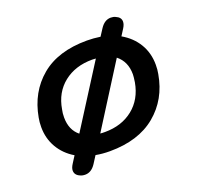

<svg xmlns="http://www.w3.org/2000/svg" viewBox="-114 -682 896 875"><g transform="rotate(-20 334.5 -244.5)"><path d="M629 -289Q629 -265 625 -245Q605 -129 521 -59.5Q437 10 298 10Q262 10 230 4L207 40Q186 72 156 72Q142 72 132 67Q108 57 108 35Q108 22 119 5L140 -28Q93 -56 67 -100.5Q41 -145 41 -200Q41 -225 45 -245Q66 -362 148.5 -431Q231 -500 371 -500Q403 -500 436 -495L458 -529Q479 -561 509 -561Q522 -561 532 -556Q556 -546 556 -525Q556 -511 545 -494L526 -464Q575 -436 602 -391Q629 -346 629 -289ZM154 -206Q154 -145 194 -113L382 -409Q376 -410 364 -410Q282 -410 226.5 -366Q171 -322 158 -244Q154 -227 154 -206ZM516 -284Q516 -346 473 -380L284 -81Q291 -80 307 -80Q388 -80 443 -124Q498 -168 512 -246Q516 -272 516 -284Z"/></g></svg>

Font: Kodchasan SemiBold
Style: Italic
Weight: 600
Italic angle: -10°
Version: Version 1.000; ttfautohint (v1.6)